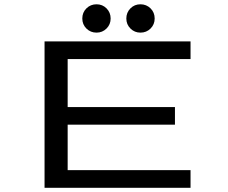

<svg xmlns="http://www.w3.org/2000/svg" viewBox="-20 -898 1090 918"><path d="M441.5 -742Q413 -742 393.2 -761.5Q373.5 -781 373.5 -809.5Q373.5 -838.5 393.2 -858Q413 -877.5 441.5 -877.5Q470 -877.5 489.5 -857.8Q509 -838 509 -809.5Q509 -781 489.2 -761.5Q469.5 -742 441.5 -742ZM651.5 -742Q623.5 -742 603.8 -761.5Q584 -781 584 -809.5Q584 -838 603.5 -857.8Q623 -877.5 651.5 -877.5Q680 -877.5 699.8 -858Q719.5 -838.5 719.5 -809.5Q719.5 -781 699.8 -761.5Q680 -742 651.5 -742ZM891 -615.5H303.5V-386H816.5V-302H303.5V-84.5H891V0H193V-700H891Z"/></svg>

Font: League Mono Extended
Style: Regular
Weight: 400
Width: 9
Designer: Tyler Finck
Foundry: The League of Moveable Type / Tyler Finck
Version: Version 2.210